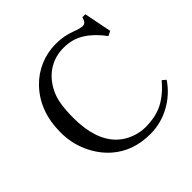

<svg xmlns="http://www.w3.org/2000/svg" viewBox="-185 -900 1087 1087"><g transform="rotate(-45 358.5 -357.0)"><path d="M70.3 -351.6Q70.3 -522.5 173.8 -628.9Q219.2 -675.8 279.3 -701.2Q339.4 -726.6 406.2 -726.6Q469.7 -726.6 523.4 -706.1Q565.9 -689.5 585 -689.5Q598.1 -689.5 606 -698.5Q613.8 -707.5 619.1 -726.6H642.6L675.8 -560.5L647.5 -546.9Q602.1 -609.4 547.6 -644.5Q493.2 -679.7 421.9 -679.7Q355.5 -679.7 303.5 -648.2Q251.5 -616.7 218.8 -558.6Q195.8 -518.1 187.7 -469.7Q179.7 -421.4 179.7 -359.4Q179.7 -185.5 263.7 -101.6Q297.4 -67.9 343 -50.5Q388.7 -33.2 429.7 -33.2Q515.1 -33.2 573.2 -63.7Q631.3 -94.2 684.6 -157.2L706.1 -138.7Q658.2 -67.9 583.5 -27.1Q508.8 13.7 423.8 13.7Q287.1 13.7 195.3 -66.4Q137.7 -116.7 104 -191.7Q70.3 -266.6 70.3 -351.6Z"/></g></svg>

Font: Theano Old Style
Style: Regular
Weight: 400
Designer: Alexey Kryukov
Version: Version 2.00